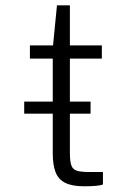

<svg xmlns="http://www.w3.org/2000/svg" viewBox="-20 -684 419 706"><path d="M313 -310.5V-266H69V-310.5ZM354.5 -468.5H237V-121.5Q237 -89 243 -74.2Q249 -59.5 264.8 -55.5Q280.5 -51.5 309 -51.5H358.5V-5.5Q349 -2 331 -0.5Q313 1 289.5 1Q244.5 1 219.2 -12Q194 -25 184 -51.8Q174 -78.5 174 -120V-468.5H90V-517H175L189.5 -664.5H237V-517H354.5Z"/></svg>

Font: Public Sans ExtraLight
Style: Regular
Weight: 250
Designer: The Public Sans Project Authors: Dan O. Williams and USWDS (Libre Franklin designed by Pablo Impallari and Rodrigo Fuenz
Version: Version 1.007